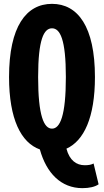

<svg xmlns="http://www.w3.org/2000/svg" viewBox="-20 -775 540 997"><path d="M250 -107C208 -107 178 -174 178 -375C178 -571 208 -628 250 -628C292 -628 322 -571 322 -375C322 -174 292 -107 250 -107ZM408 202C444 202 474 195 492 182L466 74C453 81 438 83 420 83C377 83 341 58 325 -3C416 -44 473 -165 473 -375C473 -637 384 -755 250 -755C116 -755 27 -637 27 -375C27 -157 89 -34 187 1C221 124 297 202 408 202Z"/></svg>

Font: Noto Sans Mono CJK HK
Style: Bold
Weight: 700
Designer: Ryoko NISHIZUKA 西塚涼子 (kana, bopomofo & ideographs); Paul D. Hunt (Latin, Greek & Cyrillic); Sandoll Communications 산돌커뮤니
Foundry: Adobe
Version: Version 2.004;hotconv 1.0.118;makeotfexe 2.5.65603